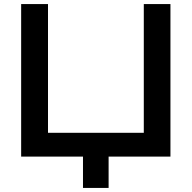

<svg xmlns="http://www.w3.org/2000/svg" viewBox="-20 -770 942 944"><path d="M388 154V-64H514V154ZM747 -117 687 -57V-750H818V0H84V-750H216V-57L156 -117Z"/></svg>

Font: Bounded
Style: Regular
Weight: 400
Designer: Vlad Churkin
Version: Version 1.0